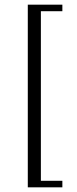

<svg xmlns="http://www.w3.org/2000/svg" viewBox="-20 -680 331 822"><path d="M99 122V-660H247V-632H155V94H247V122Z"/></svg>

Font: Frank Ruhl Libre Light
Style: Regular
Weight: 300
Designer: Yanek Iontef
Foundry: Fontef
Version: Version 6.003;gftools[0.9.30]